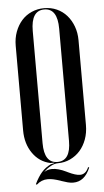

<svg xmlns="http://www.w3.org/2000/svg" viewBox="-56 -743 477 883"><g transform="rotate(-5 182.0 -301.5)"><path d="M167 7V5H149Q98 -6 67.5 -50Q37 -94 37 -155V-546Q37 -581 48 -610.5Q59 -640 78 -661.5Q97 -683 124 -695Q151 -707 182 -707Q214 -707 240.5 -695Q267 -683 286 -661.5Q305 -640 316 -610.5Q327 -581 327 -546V-155Q327 -119 316 -89Q305 -59 286 -37.5Q267 -16 240.5 -3.5Q214 9 183 9Q168 9 150 18.5Q132 28 117 44Q124 39 133.5 36Q143 33 154 33Q182 33 219 51L225 54Q260 71 280 71Q307 71 320 39L325 41Q299 104 246 104Q234 104 220.5 100.5Q207 97 193 92L188 90Q170 84 156.5 81Q143 78 130 78Q101 78 78 99L74 96Q90 63 107.5 43Q125 23 150 11ZM121 -89Q121 3 182 3Q243 3 243 -89V-607Q243 -701 182 -701Q121 -701 121 -607Z"/></g></svg>

Font: Moniqa SemBd Narrow Display
Style: Regular
Weight: 600
Width: 4
Designer: Rajesh Rajput
Foundry: Rajesh Rajput
Version: Version 1.000